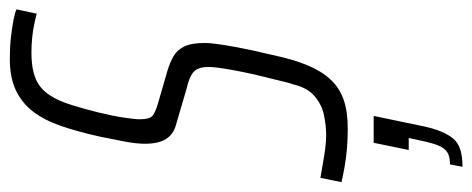

<svg xmlns="http://www.w3.org/2000/svg" viewBox="-330 -424 983 400"><g transform="rotate(-90 162.0 -224.5)"><path d="M93 8Q75 8 54.5 6.5Q34 5 14.5 1.5Q-5 -2 -18 -5L-9 -49Q4 -47 20 -44Q36 -41 51.5 -39Q67 -37 79 -37Q100 -37 121.5 -41.5Q143 -46 160.5 -60.5Q178 -75 185 -103Q188 -111 192 -128Q196 -145 201.5 -166.5Q207 -188 211.5 -210.5Q216 -233 219 -252Q222 -271 222 -282Q222 -297 217.5 -305.5Q213 -314 203 -319Q193 -324 176 -328L101 -350Q82 -355 72 -370.5Q62 -386 62 -415Q62 -432 66.5 -456Q71 -480 77 -509Q87 -554 99 -589Q111 -624 129 -647.5Q147 -671 173.5 -683.5Q200 -696 238 -696Q265 -696 286 -693.5Q307 -691 322 -688Q337 -685 342 -682L333 -640Q326 -642 312 -645Q298 -648 282.5 -649.5Q267 -651 252 -651Q228 -651 210.5 -646.5Q193 -642 181.5 -633Q170 -624 162 -611Q151 -594 142.5 -566.5Q134 -539 127 -510.5Q120 -482 116.5 -458.5Q113 -435 113 -426Q113 -405 120 -399Q127 -393 144 -388L213 -368Q230 -363 243.5 -355.5Q257 -348 264.5 -333Q272 -318 272 -289Q272 -281 270 -265.5Q268 -250 263 -222.5Q258 -195 247 -149Q238 -106 225.5 -76Q213 -46 195.5 -27.5Q178 -9 153.5 -0.5Q129 8 93 8ZM14 247 19 221Q35 221 44 215.5Q53 210 58.5 196.5Q64 183 69 158L74 135H49L64 62H120L100 158Q95 184 88 201Q81 218 72.5 228Q64 238 49.5 242.5Q35 247 14 247Z"/></g></svg>

Font: Saira UltraCondensed Light
Style: Italic
Weight: 300
Width: 1
Italic angle: -12°
Designer: Hector Gatti with collaboration of the Omnibus-Type team
Foundry: Omnibus-Type
Version: Version 1.101